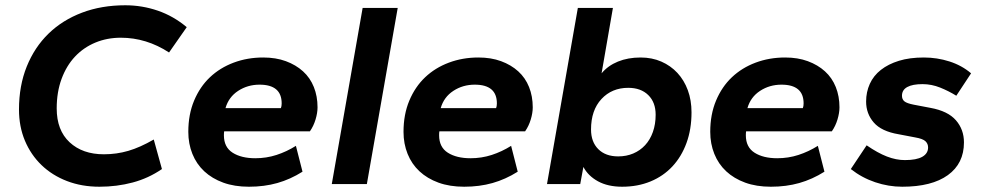

<svg xmlns="http://www.w3.org/2000/svg" viewBox="-20 -698 3727 728"><path d="M357 10Q290 10 234 -11.5Q178 -33 137.5 -72Q97 -111 74.5 -164.5Q52 -218 52 -283Q52 -373 81.5 -446Q111 -519 164 -570.5Q217 -622 291 -650Q365 -678 455 -678Q519 -678 578.5 -657.5Q638 -637 688 -595L621 -499Q535 -555 438 -555Q386 -555 341.5 -536.5Q297 -518 264.5 -483.5Q232 -449 213.5 -399Q195 -349 195 -287Q195 -204 244 -158.5Q293 -113 374 -113Q422 -113 466.5 -126Q511 -139 563 -169L594 -57Q543 -22 483 -6Q423 10 357 10Z M924 10Q869 10 826.5 -5.5Q784 -21 754.5 -48.5Q725 -76 709.5 -114.5Q694 -153 694 -198Q694 -264 716 -316.5Q738 -369 776 -405Q814 -441 866 -460.5Q918 -480 978 -480Q1026 -480 1064 -466Q1102 -452 1129 -427.5Q1156 -403 1170 -368Q1184 -333 1184 -291Q1184 -270 1176.5 -245Q1169 -220 1155 -200H830Q829 -195 829 -185Q829 -140 862 -119Q895 -98 948 -98Q990 -98 1028.5 -110.5Q1067 -123 1102 -145L1127 -47Q1081 -18 1031.5 -4Q982 10 924 10ZM964 -377Q919 -377 883 -353.5Q847 -330 835 -288H1045Q1048 -295 1048 -306Q1048 -377 964 -377Z M1238 0 1355 -668H1488L1371 0Z M1740 10Q1685 10 1642.5 -5.5Q1600 -21 1570.5 -48.5Q1541 -76 1525.5 -114.5Q1510 -153 1510 -198Q1510 -264 1532 -316.5Q1554 -369 1592 -405Q1630 -441 1682 -460.5Q1734 -480 1794 -480Q1842 -480 1880 -466Q1918 -452 1945 -427.5Q1972 -403 1986 -368Q2000 -333 2000 -291Q2000 -270 1992.5 -245Q1985 -220 1971 -200H1646Q1645 -195 1645 -185Q1645 -140 1678 -119Q1711 -98 1764 -98Q1806 -98 1844.5 -110.5Q1883 -123 1918 -145L1943 -47Q1897 -18 1847.5 -4Q1798 10 1740 10ZM1780 -377Q1735 -377 1699 -353.5Q1663 -330 1651 -288H1861Q1864 -295 1864 -306Q1864 -377 1780 -377Z M2339 10Q2285 10 2247.5 -10.5Q2210 -31 2192 -65L2180 0H2054L2171 -668H2304L2261 -420Q2285 -449 2323 -464.5Q2361 -480 2409 -480Q2452 -480 2487.5 -464.5Q2523 -449 2548.5 -421.5Q2574 -394 2588 -356Q2602 -318 2602 -272Q2602 -208 2583 -156Q2564 -104 2529.5 -67Q2495 -30 2446.5 -10Q2398 10 2339 10ZM2324 -105Q2355 -105 2381 -116Q2407 -127 2426 -147.5Q2445 -168 2455.5 -197.5Q2466 -227 2466 -263Q2466 -310 2438 -337.5Q2410 -365 2362 -365Q2300 -365 2260.5 -322.5Q2221 -280 2221 -207Q2221 -160 2248.5 -132.5Q2276 -105 2324 -105Z M2903 10Q2848 10 2805.5 -5.5Q2763 -21 2733.5 -48.5Q2704 -76 2688.5 -114.5Q2673 -153 2673 -198Q2673 -264 2695 -316.5Q2717 -369 2755 -405Q2793 -441 2845 -460.5Q2897 -480 2957 -480Q3005 -480 3043 -466Q3081 -452 3108 -427.5Q3135 -403 3149 -368Q3163 -333 3163 -291Q3163 -270 3155.5 -245Q3148 -220 3134 -200H2809Q2808 -195 2808 -185Q2808 -140 2841 -119Q2874 -98 2927 -98Q2969 -98 3007.5 -110.5Q3046 -123 3081 -145L3106 -47Q3060 -18 3010.5 -4Q2961 10 2903 10ZM2943 -377Q2898 -377 2862 -353.5Q2826 -330 2814 -288H3024Q3027 -295 3027 -306Q3027 -377 2943 -377Z M3401 10Q3349 10 3298.5 -7Q3248 -24 3206 -57L3266 -147Q3308 -118 3343 -104.5Q3378 -91 3411 -91Q3455 -91 3477 -103.5Q3499 -116 3499 -139Q3499 -153 3489 -162.5Q3479 -172 3450 -177L3387 -189Q3322 -200 3293 -233.5Q3264 -267 3264 -313Q3264 -349 3278 -380Q3292 -411 3320 -433Q3348 -455 3388.5 -467.5Q3429 -480 3483 -480Q3533 -480 3580 -465Q3627 -450 3662 -420L3606 -335Q3577 -353 3544.5 -366Q3512 -379 3478 -379Q3440 -379 3420 -368Q3400 -357 3400 -335Q3400 -321 3409.5 -313.5Q3419 -306 3445 -301L3508 -289Q3574 -277 3604.5 -242Q3635 -207 3635 -158Q3635 -78 3574 -34Q3513 10 3401 10Z"/></svg>

Font: Celebes
Style: Bold Italic
Weight: 700
Italic angle: -10°
Designer: Anugrah Pasau
Foundry: Lafontype
Version: Version 1.000; ttfautohint (v1.8.4)